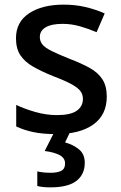

<svg xmlns="http://www.w3.org/2000/svg" viewBox="-20 -662 524 829"><path d="M441 -245Q441 -166 383 -124.5Q325 -83 222 -83Q165 -83 124.5 -91.5Q84 -100 50 -116V-209Q85 -192 132.5 -178.5Q180 -165 225 -165Q285 -165 311.5 -184Q338 -203 338 -235Q338 -253 328 -267.5Q318 -282 290.5 -297.5Q263 -313 210 -333Q158 -354 122.5 -374.5Q87 -395 68 -423.5Q49 -452 49 -497Q49 -567 105.5 -604.5Q162 -642 255 -642Q304 -642 347.5 -632Q391 -622 432 -604L397 -523Q362 -538 325 -548.5Q288 -559 250 -559Q202 -559 177 -544Q152 -529 152 -502Q152 -483 164 -469Q176 -455 204.5 -441Q233 -427 283 -407Q333 -388 368.5 -368Q404 -348 422.5 -319Q441 -290 441 -245ZM346 41Q346 91 310 119Q274 147 197 147Q163 147 141 141V78Q166 84 199 84Q228 84 244.5 75.5Q261 67 261 44Q261 20 237 7.5Q213 -5 173 -10L215 -93H283L261 -47Q295 -38 320.5 -17.5Q346 3 346 41Z"/></svg>

Font: Noto Sans Telugu UI Medium
Style: Regular
Weight: 500
Designer: Jelle Bosma - Monotype Design Team
Foundry: Monotype Imaging Inc.
Version: Version 2.005; ttfautohint (v1.8.4.7-5d5b)